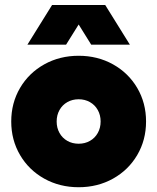

<svg xmlns="http://www.w3.org/2000/svg" viewBox="-20 -743 636 776"><path d="M25.4 -252Q25.4 -326.7 61 -387.5Q96.7 -448.2 158.9 -482.9Q221.2 -517.6 297.9 -517.6Q374.5 -517.6 436.8 -482.9Q499 -448.2 534.7 -387.5Q570.3 -326.7 570.3 -252Q570.3 -177.2 534.7 -116.5Q499 -55.7 436.8 -21Q374.5 13.7 297.9 13.7Q221.2 13.7 158.9 -21Q96.7 -55.7 61 -116.5Q25.4 -177.2 25.4 -252ZM386.7 -252Q386.7 -277.8 375.2 -298.3Q363.8 -318.8 343.5 -330.3Q323.2 -341.8 297.9 -341.8Q272.5 -341.8 252.2 -330.3Q231.9 -318.8 220.5 -298.3Q209 -277.8 209 -252Q209 -226.1 220.5 -205.6Q231.9 -185.1 252.2 -173.6Q272.5 -162.1 297.9 -162.1Q323.2 -162.1 343.5 -173.6Q363.8 -185.1 375.2 -205.6Q386.7 -226.1 386.7 -252ZM190.4 -722.7H405.3L504.9 -562.5H348.6L297.9 -644L247.1 -562.5H90.8Z"/></svg>

Font: Wanted Sans ExtraBlack
Style: Regular
Weight: 900
Designer: Original Design by Kil Hyung-jin and Kang Hanbin, Wanted Lab, Inc; Hangeul from Source Han Sans by Jang Soo-young and Ka
Foundry: Wanted Lab, Inc.
Version: Version 1.001